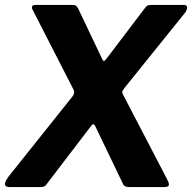

<svg xmlns="http://www.w3.org/2000/svg" viewBox="-26 -762 782 782"><path d="M475 -377C473 -381 472 -384 472 -387C472 -390 475 -396 482 -405L730 -713C734 -720 736 -726 736 -731C736 -738 732 -742 724 -742H595C578 -742 573 -741 565 -730L407 -522C403 -517 400 -514 397 -514C394 -514 392 -517 390 -522L293 -726C286 -739 282 -742 265 -742H119C109 -742 104 -739 104 -732C104 -729 105 -725 107 -722L274 -396C275 -393 276 -390 276 -385C276 -379 272 -372 265 -364L9 -43C-1 -29 -6 -19 -6 -13C-6 -4 1 0 14 0H131C151 0 157 -1 164 -12L342 -245C347 -252 351 -256 353 -256C356 -256 360 -253 363 -246L474 -15C479 -3 487 0 503 0H642C655 0 662 -3 662 -11C662 -16 659 -24 653 -35Z"/></svg>

Font: Libre Franklin
Style: Bold Italic
Weight: 700
Italic angle: -8°
Designer: Pablo Impallari, Rodrigo Fuenzalida
Foundry: Impallari Type
Version: Version 1.002; ttfautohint (v1.5)